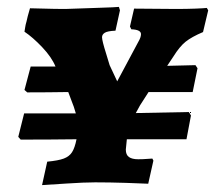

<svg xmlns="http://www.w3.org/2000/svg" viewBox="-20 -529 624 557"><path d="M288 -373 298 -340 320 -293 382 -409Q389 -421 389 -430Q389 -443 361 -444L357 -452L369 -504L491 -503Q522 -503 547 -504Q572 -505 580 -506L584 -499L569 -436Q536 -422 518.5 -408Q501 -394 483 -365L465 -338L547 -340L553 -331L539 -262H411L386 -223L374 -201L528 -204L534 -194L521 -125H348L345 -95Q345 -80 354 -73.5Q363 -67 381 -67Q395 -67 406.5 -68Q418 -69 422 -69L425 -63L410 4Q392 3 345 1.5Q298 0 256 0Q225 0 172 3.5Q119 7 102 8L117 -60Q149 -63 165 -69Q181 -75 189 -87.5Q197 -100 202 -125Q126 -124 40 -124L33 -132L50 -200H200Q193 -224 190 -230L178 -262Q119 -261 59 -261L51 -268L69 -336H141Q130 -363 102.5 -392Q75 -421 51 -437Q52 -442 53 -449.5Q54 -457 57 -467Q59 -478 67 -505Q78 -505 108 -504Q138 -503 170 -503Q194 -504 257 -506Q320 -508 325 -509L328 -499L315 -440Q292 -439 284 -434Q276 -429 276 -421Q276 -411 288 -373Z"/></svg>

Font: Alegreya SC ExtraBold
Style: Italic
Weight: 800
Italic angle: -7°
Designer: Juan Pablo del Peral
Foundry: Huerta Tipografica
Version: Version 2.007; ttfautohint (v1.6)